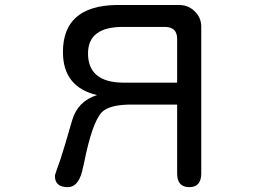

<svg xmlns="http://www.w3.org/2000/svg" viewBox="-20 -728 1040 770"><path d="M232.4 -519.5Q232.4 -704.1 446.3 -708H698.2Q737.3 -708 763.7 -679.7Q787.1 -655.3 787.1 -621.1V-32.2Q787.1 22.5 739.3 22.5Q690.4 22.5 690.4 -32.2V-308.6H497.1Q417 -306.6 388.7 -278.3Q349.6 -238.3 316.4 -71.3L308.6 -38.1Q292 22.5 252 22.5Q200.2 22.5 200.2 -22.5Q200.2 -28.3 221.7 -86.9Q237.3 -133.8 269.5 -246.1Q292 -322.3 369.1 -346.7Q232.4 -378.9 232.4 -519.5ZM640.6 -620.1H472.7Q333 -620.1 333 -513.7Q333 -397.5 474.6 -396.5H690.4V-572.3Q690.4 -620.1 640.6 -620.1Z"/></svg>

Font: FakePearl
Style: Regular
Weight: 400
Version: Version 1.2